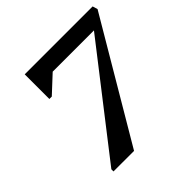

<svg xmlns="http://www.w3.org/2000/svg" viewBox="-176 -849 1008 1008"><g transform="rotate(-45 328.0 -345.0)"><path d="M112.9 0V-15.9L611.2 -657L624.6 -690H648.1L656.4 -661.8L265.5 0ZM143.8 -507V-690H647.2L585.9 -596.1H257.6L161.8 -507Z"/></g></svg>

Font: Platypi Light
Style: Italic
Weight: 300
Italic angle: -13°
Designer: David Sargent
Foundry: Bolt Cutter Type
Version: Version 1.200